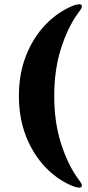

<svg xmlns="http://www.w3.org/2000/svg" viewBox="-20 -752 410 894"><path d="M68 -305Q68 -408 100.8 -491.8Q133.5 -575.5 189.8 -635Q246 -694.5 317.5 -724.5Q351.5 -737.5 359 -728.5Q363 -723.5 360 -716Q357 -708.5 344 -691.5Q296 -626 264.2 -526.8Q232.5 -427.5 232.5 -305Q232.5 -183 264.2 -83.8Q296 15.5 344 81Q357 98 360 105.5Q363 113 359 118Q351.5 127 317.5 114Q246 84.5 189.8 25Q133.5 -34.5 100.8 -118.5Q68 -202.5 68 -305Z"/></svg>

Font: Fraunces 72pt Black
Style: Regular
Weight: 900
Version: Version 1.000;[0bf87f6ff]